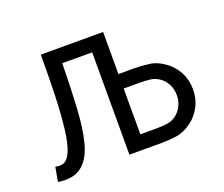

<svg xmlns="http://www.w3.org/2000/svg" viewBox="-94 -668 951 816"><g transform="rotate(-20 381.0 -260.0)"><path d="M512.2 0H366.2V-462.9H231Q229 -342.8 223.9 -256.8Q218.8 -170.9 203.6 -112.8Q172.9 7.8 77.1 7.8Q67.4 7.8 58.3 7.3Q49.3 6.8 41 4.9L52.7 -59.6Q62 -57.6 72.3 -57.6Q91.8 -57.6 102.5 -68.4Q113.3 -79.1 121.1 -95.7Q137.2 -131.3 145 -199.2Q152.8 -267.1 155.3 -353Q157.7 -439 157.7 -528.3H439.5V-337.9H512.2Q541 -337.9 577.9 -333.3Q614.7 -328.6 651.9 -300.3Q679.2 -279.8 697.3 -245.8Q715.3 -211.9 715.3 -168.9Q715.3 -126 697.3 -92Q679.2 -58.1 651.9 -37.6Q614.7 -9.3 577.9 -4.6Q541 0 512.2 0ZM512.2 -272.5H439.5V-65.4H512.2Q536.1 -65.4 559.6 -68.1Q583 -70.8 604 -86.9Q620.1 -99.6 631.1 -120.8Q642.1 -142.1 642.1 -168.9Q642.1 -196.3 631.1 -217.5Q620.1 -238.8 604 -251Q583 -267.1 559.6 -269.8Q536.1 -272.5 512.2 -272.5Z"/></g></svg>

Font: Gidole
Style: Regular
Weight: 400
Version: Version 2.100; ttfautohint (v1.8.4.7-5d5b)